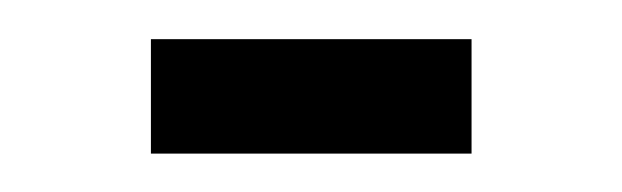

<svg xmlns="http://www.w3.org/2000/svg" viewBox="-20 -80 324 100"><path d="M58.6 -59.6H225.6V0H58.6Z"/></svg>

Font: Vazirmatn RD ExtraLight
Style: Regular
Weight: 200
Designer: Saber Rastikerdar
Foundry: Saber Rastikerdar
Version: Version 32.102